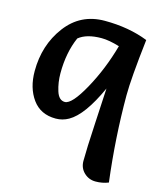

<svg xmlns="http://www.w3.org/2000/svg" viewBox="-114 -595 781 928"><g transform="rotate(15 277.0 -131.0)"><path d="M512 -474Q489 -275 489 -191Q489 20 516 238Q486 250 452 250Q418 250 394 227Q370 204 370 169Q370 109 377.5 -22Q385 -153 387 -198Q320 -50 251 -11Q221 6 187 6Q111 6 70.5 -50Q30 -106 30 -190Q30 -320 102 -416Q174 -512 295 -512Q416 -512 512 -474ZM392 -411Q339 -427 302 -427Q227 -427 188 -395Q153 -315 153 -212Q153 -166 166 -124.5Q179 -83 209 -83Q244 -83 301 -186Q358 -289 392 -411Z"/></g></svg>

Font: Salsa
Style: Regular
Weight: 400
Designer: John Vargas Beltrn
Foundry: John Vargas Beltran
Version: Version 1.002